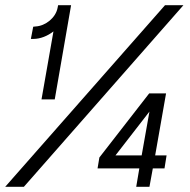

<svg xmlns="http://www.w3.org/2000/svg" viewBox="-30 -720 733 740"><path d="M-10 0H62L677 -700H606ZM176 -599 130 -337H181L244 -700H194L192 -690C185 -652 146 -620 107 -618L98 -617L89 -570H99C125 -570 153 -581 176 -599ZM495 0H546L559 -71H604L612 -121H568L610 -360H545L353 -113L346 -71H507ZM415 -121 546 -290 516 -121Z"/></svg>

Font: Fixel Text 20240404 Light
Style: Italic
Weight: 300
Width: 4
Italic angle: -10°
Designer: AlfaBravo + MacPaw
Foundry: Kyrylo Tkachov, Marchela Mozhyna, Serhii Makarenko, Maria Weinstein, Zakhar Kryvoshyya
Version: Version 1.211;Glyphs 3.2 (3225)